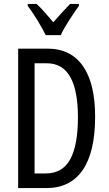

<svg xmlns="http://www.w3.org/2000/svg" viewBox="-20 -963 556 983"><path d="M467 -366Q467 -185 403.5 -92.5Q340 0 217 0H73V-714H223Q342 -714 404.5 -625Q467 -536 467 -366ZM379 -362Q379 -639 220 -639H157V-75H214Q300 -75 339.5 -147.5Q379 -220 379 -362ZM214 -783Q198 -816 173 -857Q148 -898 122 -933V-943H167Q186 -926 208.5 -900.5Q231 -875 253 -849Q279 -879 296.5 -898Q314 -917 339 -943H384V-933Q362 -902 334.5 -860Q307 -818 291 -783Z"/></svg>

Font: Noto Sans Sinhala ExtraCondensed
Style: Regular
Weight: 400
Width: 2
Designer: Jelle Bosma - Monotype Design Team
Foundry: Monotype Imaging Inc.
Version: Version 2.006; ttfautohint (v1.8.4.7-5d5b)